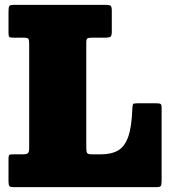

<svg xmlns="http://www.w3.org/2000/svg" viewBox="-20 -770 705 790"><path d="M78.5 -615H32.5Q21.5 -615 18.2 -618.5Q15 -622 15 -634V-723Q15 -740 18.2 -745Q21.5 -750 38.5 -750H415.5Q430.5 -750 435.2 -746Q440 -742 440 -726V-639Q440 -622.5 434.5 -618.8Q429 -615 413.5 -615H359.5Q345 -615 340 -612.2Q335 -609.5 335 -595V-163Q335 -145.5 338.5 -140.2Q342 -135 359.5 -135H395Q438.5 -135 466 -151Q493.5 -167 507.8 -207.8Q522 -248.5 524.5 -323Q525.5 -338.5 527.5 -341.8Q529.5 -345 545.5 -345H624.5Q637 -345 641 -342Q645 -339 645 -327V-26Q645 -10 641.8 -5Q638.5 0 622.5 0H37.5Q22.5 0 18.8 -4.2Q15 -8.5 15 -24V-117Q15 -127 17.5 -131Q20 -135 29.5 -135H73.5Q90 -135 95 -139.8Q100 -144.5 100 -161.5V-590Q100 -605.5 96.8 -610.2Q93.5 -615 78.5 -615Z"/></svg>

Font: Besley* Narrow Fatface
Style: Regular
Weight: 900
Width: 4
Designer: Owen Earl
Foundry: indestructible type*
Version: Version 3.000; ttfautohint (v1.8.3)